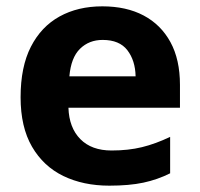

<svg xmlns="http://www.w3.org/2000/svg" viewBox="-20 -576 631 606"><path d="M303 -556Q379 -556 433.5 -527Q488 -498 518 -443Q548 -388 548 -308V-236H196Q198 -173 233.5 -137Q269 -101 332 -101Q385 -101 428 -111.5Q471 -122 517 -144V-29Q477 -9 432.5 0.5Q388 10 325 10Q243 10 180 -20.5Q117 -51 81 -113Q45 -175 45 -269Q45 -365 77.5 -428.5Q110 -492 168 -524Q226 -556 303 -556ZM304 -450Q261 -450 232.5 -422Q204 -394 199 -335H408Q407 -385 382 -417.5Q357 -450 304 -450Z"/></svg>

Font: Noto Sans Sundanese
Style: Regular
Weight: 400
Designer: Monotype Design Team (Regular), Sérgio L. Martins (other weights)
Foundry: Monotype Imaging Inc.
Version: Version 2.003